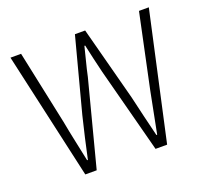

<svg xmlns="http://www.w3.org/2000/svg" viewBox="-115 -797 1003 935"><g transform="rotate(-20 386.5 -329.5)"><path d="M175 0 27 -659H82L163 -276Q173 -222 184.5 -168.5Q196 -115 207 -62H211Q222 -115 234.5 -168.5Q247 -222 260 -276L361 -659H414L515 -276Q527 -223 540 -169Q553 -115 566 -62H570Q581 -115 591 -169Q601 -223 612 -276L693 -659H744L599 0H539L423 -442Q414 -480 405.5 -516Q397 -552 389 -590H385Q376 -552 366.5 -516Q357 -480 349 -442L234 0Z"/></g></svg>

Font: Assistant Light
Style: Regular
Weight: 300
Designer: Hebrew By Ben Nathan, Latin by Paul Hunt
Version: Version 3.000